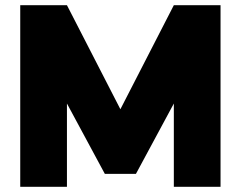

<svg xmlns="http://www.w3.org/2000/svg" viewBox="-20 -720 928 740"><path d="M58 -700H238L444 -299L650 -700H830V0H650V-321L504 -50H384L238 -321V0H58Z"/></svg>

Font: Moderustic ExtraBold
Style: Regular
Weight: 800
Designer: Tural Alisoy
Foundry: TAFT Foundry
Version: Version 2.120